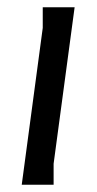

<svg xmlns="http://www.w3.org/2000/svg" viewBox="-20 -510 267 530"><path d="M128 0H40L98 -433V-490H186L128 -58Z"/></svg>

Font: Rosario Light
Style: Italic
Weight: 300
Italic angle: -8.05°
Designer: Hector Gatti
Foundry: Omnibus Type
Version: Version 1.101; ttfautohint (v1.8.1.43-b0c9)